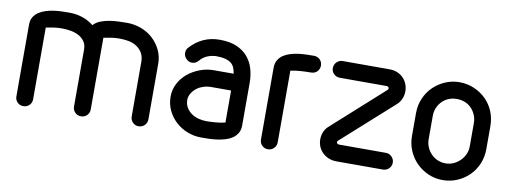

<svg xmlns="http://www.w3.org/2000/svg" viewBox="-51 -809 2816 1063"><g transform="rotate(10 1357.5 -277.0)"><path d="M154 -47Q154 -27 140.5 -13.5Q127 0 107 0Q87 0 73.5 -13.5Q60 -27 60 -47V-450Q60 -475 70.5 -492.5Q81 -510 98.5 -521.5Q116 -533 138.5 -540Q161 -547 184 -550Q207 -553 230 -553.5Q253 -554 270 -554Q308 -554 342.5 -542.5Q377 -531 406 -508Q421 -525 445 -534.5Q469 -544 495 -548Q521 -552 547 -553Q573 -554 593 -554Q634 -554 672 -540Q710 -526 738.5 -500Q767 -474 784.5 -438.5Q802 -403 802 -361V-49Q802 -29 788.5 -15Q775 -1 754 -1Q735 -1 721.5 -15Q708 -29 708 -49V-361Q706 -390 693.5 -409Q681 -428 661.5 -440Q642 -452 617.5 -456.5Q593 -461 567 -461Q543 -461 520.5 -457.5Q498 -454 478 -450V-47Q478 -27 464.5 -13.5Q451 0 431 0Q411 0 397.5 -13.5Q384 -27 384 -47V-367Q384 -394 371.5 -412Q359 -430 339 -441Q319 -452 294 -456.5Q269 -461 243 -461Q219 -461 195.5 -457.5Q172 -454 154 -450Z M1223 -379Q1220 -397 1214 -412Q1208 -427 1195.5 -437Q1183 -447 1162 -452.5Q1141 -458 1109 -458Q1081 -456 1059.5 -446.5Q1038 -437 1021 -417Q1006 -399 985 -399Q966 -399 952 -413.5Q938 -428 938 -446Q938 -454 940.5 -462Q943 -470 949 -476Q982 -513 1023.5 -532Q1065 -551 1115 -551Q1170 -551 1208.5 -535Q1247 -519 1271.5 -491Q1296 -463 1307.5 -425.5Q1319 -388 1319 -344V-105Q1319 -79 1308 -61Q1297 -43 1279.5 -31.5Q1262 -20 1239.5 -13.5Q1217 -7 1193 -4Q1169 -1 1147 -0.5Q1125 0 1106 0Q1066 0 1029 -14.5Q992 -29 963.5 -55Q935 -81 918 -116.5Q901 -152 901 -194Q901 -233 918.5 -267Q936 -301 965.5 -325.5Q995 -350 1033 -364.5Q1071 -379 1111 -379ZM1225 -285H1111Q1090 -285 1070 -278.5Q1050 -272 1034 -260Q1018 -248 1007 -231Q996 -214 995 -194Q995 -168 1006 -149.5Q1017 -131 1034.5 -118.5Q1052 -106 1074.5 -100Q1097 -94 1119 -94Q1143 -94 1172.5 -96.5Q1202 -99 1225 -105Z M1529 -47Q1529 -27 1515 -13.5Q1501 0 1482 0Q1462 0 1448.5 -13.5Q1435 -27 1435 -47V-450Q1435 -475 1445.5 -493Q1456 -511 1473.5 -522.5Q1491 -534 1513 -540.5Q1535 -547 1558 -550Q1581 -553 1604 -553.5Q1627 -554 1644 -554Q1664 -554 1677.5 -540.5Q1691 -527 1691 -507Q1691 -487 1677.5 -473.5Q1664 -460 1644 -460Q1619 -460 1586.5 -458Q1554 -456 1529 -450Z M1805 -459Q1786 -459 1772 -472.5Q1758 -486 1758 -505Q1758 -525 1772 -539Q1786 -553 1805 -553H2067Q2094 -553 2114.5 -544Q2135 -535 2148.5 -520Q2162 -505 2169 -486.5Q2176 -468 2176 -448Q2176 -427 2168 -407Q2160 -387 2145 -373L1855 -113Q1852 -110 1852 -106Q1852 -101 1855.5 -97.5Q1859 -94 1867 -94H2129Q2148 -94 2162 -80Q2176 -66 2176 -47Q2176 -27 2162 -13.5Q2148 0 2129 0H1867Q1844 0 1824 -8Q1804 -16 1789 -30.5Q1774 -45 1766 -64Q1758 -83 1758 -105Q1758 -126 1766 -146Q1774 -166 1790 -180L2079 -440Q2082 -444 2082 -447Q2082 -452 2078.5 -455.5Q2075 -459 2067 -459Z M2255 -340Q2255 -384 2271.5 -422.5Q2288 -461 2316.5 -489Q2345 -517 2383 -533.5Q2421 -550 2464 -550Q2507 -550 2545.5 -533.5Q2584 -517 2612.5 -489Q2641 -461 2657 -422.5Q2673 -384 2673 -340V-210Q2673 -167 2657 -128.5Q2641 -90 2612.5 -61.5Q2584 -33 2545.5 -16.5Q2507 0 2464 0Q2421 0 2383 -16.5Q2345 -33 2316.5 -61.5Q2288 -90 2271.5 -128.5Q2255 -167 2255 -210ZM2349 -210Q2349 -186 2358 -165Q2367 -144 2382.5 -128Q2398 -112 2419 -103Q2440 -94 2464 -94Q2487 -94 2507.5 -103Q2528 -112 2544.5 -128Q2561 -144 2570.5 -165Q2580 -186 2580 -210V-341Q2580 -366 2570.5 -387.5Q2561 -409 2545.5 -424.5Q2530 -440 2509 -448Q2488 -456 2464 -456Q2441 -456 2420.5 -448Q2400 -440 2384 -424.5Q2368 -409 2358.5 -387.5Q2349 -366 2349 -340Z"/></g></svg>

Font: VDS
Style: Regular
Weight: 400
Designer: artmaker
Foundry: artmaker
Version: Version 1.000 2009 initial release